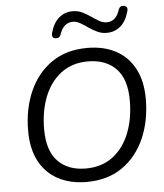

<svg xmlns="http://www.w3.org/2000/svg" viewBox="-61 -977 889 1040"><g transform="rotate(-5 383.5 -457.5)"><path d="M368 9Q280 9 214 -26Q148 -61 112 -128.5Q76 -196 76 -294Q76 -413 118 -508Q160 -603 239.5 -658.5Q319 -714 434 -714Q523 -714 588.5 -679Q654 -644 690 -576.5Q726 -509 726 -412Q726 -292 684 -197Q642 -102 562.5 -46.5Q483 9 368 9ZM370 -64Q457 -64 517 -109.5Q577 -155 608 -233.5Q639 -312 639 -411Q639 -527 583.5 -584Q528 -641 431 -641Q345 -641 285 -595.5Q225 -550 194 -472Q163 -394 163 -295Q163 -178 218.5 -121Q274 -64 370 -64ZM269 -781Q258 -781 253 -789Q248 -797 251 -810Q266 -865 297.5 -892Q329 -919 373 -919Q400 -919 424 -907.5Q448 -896 469.5 -881Q491 -866 511 -854.5Q531 -843 551 -843Q603 -843 622 -905Q629 -926 650 -924Q661 -923 666.5 -915.5Q672 -908 668 -894Q653 -839 621.5 -812.5Q590 -786 546 -786Q519 -786 495 -797.5Q471 -809 449.5 -824Q428 -839 408 -850.5Q388 -862 369 -862Q318 -862 297 -800Q290 -779 269 -781Z"/></g></svg>

Font: Nunito
Style: Italic
Weight: 400
Italic angle: -9°
Designer: Vernon Adams
Foundry: Vernon Adams
Version: Version 3.601; ttfautohint (v1.8.2.53-6de2)